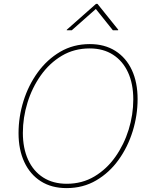

<svg xmlns="http://www.w3.org/2000/svg" viewBox="-20 -966 780 996"><path d="M325.2 9.8Q247.6 9.8 191.9 -25.6Q136.2 -61 106.2 -125.2Q76.2 -189.5 76.2 -275.4Q76.2 -359.9 101.8 -441.9Q127.4 -523.9 175.8 -590.6Q224.1 -657.2 292.2 -697.3Q360.4 -737.3 445.8 -737.3Q522.9 -737.3 578.6 -701.9Q634.3 -666.5 664.1 -602.5Q693.8 -538.6 693.8 -452.1Q693.8 -368.2 668.5 -285.9Q643.1 -203.6 595.2 -137Q547.4 -70.3 479.2 -30.3Q411.1 9.8 325.2 9.8ZM326.2 -12.7Q406.2 -12.7 470 -50.8Q533.7 -88.9 578.6 -152.6Q623.5 -216.3 647.5 -293.7Q671.4 -371.1 671.4 -450.2Q671.4 -530.8 644.3 -590.1Q617.2 -649.4 566.4 -682.1Q515.6 -714.8 445.3 -714.8Q364.7 -714.8 300.8 -676.8Q236.8 -638.7 191.7 -575Q146.5 -511.2 122.6 -433.6Q98.6 -356 98.6 -276.9Q98.6 -197.3 125.7 -137.7Q152.8 -78.1 203.9 -45.4Q254.9 -12.7 326.2 -12.7ZM352.5 -809.1H326.2L326.7 -812L478 -945.8H485.8L593.3 -812L592.8 -809.1H565.4L477.1 -919.4Z"/></svg>

Font: Inter 16pt Thin
Style: Italic
Weight: 250
Italic angle: -9.3988°
Version: Version 4.001;git-66647c0bb